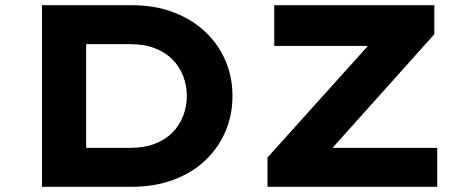

<svg xmlns="http://www.w3.org/2000/svg" viewBox="-20 -720 1792 740"><path d="M142 0V-700H486Q577 -700 649 -672.5Q721 -645 771.5 -597Q822 -549 849 -486Q876 -423 876 -350Q876 -277 849 -213.5Q822 -150 771.5 -102Q721 -54 648.5 -27Q576 0 486 0ZM312 -116 289 -150H481Q536 -150 577 -166Q618 -182 645 -209.5Q672 -237 686 -273.5Q700 -310 700 -350Q700 -391 686 -427Q672 -463 645 -490.5Q618 -518 577 -534Q536 -550 481 -550H286L312 -582ZM1011 0V-113L1461 -613L1535 -543H1037V-700H1654V-588L1205 -87L1131 -150H1665V0Z"/></svg>

Font: Lexend Mega
Style: Bold
Weight: 700
Version: Version 1.007